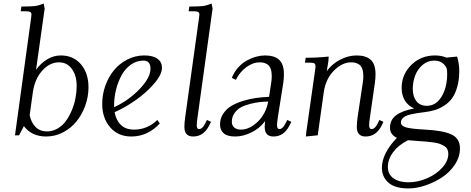

<svg xmlns="http://www.w3.org/2000/svg" viewBox="-20 -766 2666 1087"><path d="M64.9 0 155.8 -662.1Q158.2 -681.6 158.2 -683.1Q158.2 -693.4 151.4 -697.8Q144.5 -702.1 127 -702.1H97.2L101.1 -729Q154.8 -729 177.2 -731.7Q199.7 -734.4 227.1 -746.1L232.9 -717.8L184.1 -371.1Q210.9 -408.2 247.3 -430.2Q283.7 -452.1 324.2 -452.1Q395 -452.1 438 -402.3Q481 -352.5 481 -272Q481 -219.2 462.9 -168.7Q444.8 -118.2 413.6 -79.3Q382.3 -40.5 337.2 -16.8Q292 6.8 241.2 6.8Q160.2 6.8 115.2 -51.8L87.9 0ZM147.9 -113.8Q156.7 -71.8 181.6 -46.9Q206.5 -22 246.1 -22Q277.8 -22 305.9 -38.3Q334 -54.7 353.3 -81.3Q372.6 -107.9 386.7 -141.8Q400.9 -175.8 407.5 -211.2Q414.1 -246.6 414.1 -279.8Q414.1 -337.9 387 -375.5Q359.9 -413.1 314 -413.1Q261.7 -413.1 219.5 -366.5Q177.2 -319.8 166 -244.1Z M558.6 -178.2Q558.6 -231 576.4 -280.8Q594.2 -330.6 625.2 -368.4Q656.2 -406.2 701.2 -429.2Q746.1 -452.1 796.9 -452.1Q846.2 -452.1 871.6 -433.3Q897 -414.6 897 -382.8Q897 -344.2 853 -293Q809.1 -241.7 748 -199Q687 -156.2 628.9 -130.9Q636.7 -85.9 664.1 -59.1Q691.4 -32.2 738.8 -32.2Q814.5 -32.2 870.6 -86.9L884.8 -66.9Q815.9 6.8 723.6 6.8Q647.9 6.8 603.3 -45.7Q558.6 -98.1 558.6 -178.2ZM626 -159.2Q707.5 -196.3 769.8 -261.2Q832 -326.2 832 -377Q832 -422.9 792 -422.9Q752.9 -422.9 720.5 -399.7Q688 -376.5 668 -339.4Q647.9 -302.2 637 -258.3Q626 -214.4 626 -169.9Z M1023.9 -47.9Q1023.9 -71.8 1028.8 -105L1106.4 -662.1Q1108.9 -681.6 1108.9 -683.1Q1108.9 -693.4 1102.1 -697.8Q1095.2 -702.1 1077.6 -702.1H1047.9L1051.8 -729Q1105.5 -729 1127.9 -731.7Q1150.4 -734.4 1177.7 -746.1L1183.6 -717.8L1098.6 -104Q1093.8 -68.8 1093.8 -58.1Q1093.8 -35.2 1106.4 -35.2Q1125.5 -35.2 1140.6 -64.9L1151.9 -86.9L1174.8 -76.2L1163.6 -54.2Q1132.3 6.8 1073.7 6.8Q1023.9 6.8 1023.9 -47.9Z M1225.6 -61Q1225.6 -94.7 1243.4 -121.8Q1261.2 -148.9 1289.1 -165.8Q1316.9 -182.6 1354.7 -194.3Q1392.6 -206.1 1429 -211.2Q1465.3 -216.3 1503.4 -217.8L1514.2 -290Q1518.6 -315.4 1518.6 -334Q1518.6 -358.9 1512.7 -375.5Q1506.8 -392.1 1495.8 -399.9Q1484.9 -407.7 1474.1 -410.4Q1463.4 -413.1 1449.2 -413.1Q1412.6 -413.1 1375.2 -386.2Q1337.9 -359.4 1315.4 -314L1292.5 -325.2Q1305.2 -357.9 1328.1 -383.5Q1351.1 -409.2 1377.7 -423.6Q1404.3 -438 1430.4 -445.1Q1456.5 -452.1 1480.5 -452.1Q1533.2 -452.1 1560.3 -427.5Q1587.4 -402.8 1587.4 -345.2Q1587.4 -320.3 1583.5 -294.9L1553.2 -104Q1548.3 -68.8 1548.3 -58.1Q1548.3 -35.2 1561.5 -35.2Q1580.1 -35.2 1595.2 -64.9L1606.4 -86.9L1629.4 -76.2L1618.2 -54.2Q1586.9 6.8 1528.3 6.8Q1478.5 6.8 1478.5 -47.9Q1478.5 -60.5 1480.5 -80.1Q1450.7 -39.6 1403.8 -16.4Q1356.9 6.8 1311.5 6.8Q1266.1 6.8 1245.8 -12Q1225.6 -30.8 1225.6 -61ZM1292.5 -76.2Q1292.5 -55.7 1306.4 -43.9Q1320.3 -32.2 1343.3 -32.2Q1392.6 -32.2 1438.7 -76.4Q1484.9 -120.6 1498.5 -190.9Q1473.1 -190.4 1450.4 -188Q1427.7 -185.5 1397.2 -178Q1366.7 -170.4 1345 -158.9Q1323.2 -147.5 1307.9 -126Q1292.5 -104.5 1292.5 -76.2Z M1706.1 -411.1 1710.9 -439Q1777.8 -439 1840.8 -445.8L1838.9 -418L1830.1 -363.8Q1860.4 -404.8 1906.5 -428.5Q1952.6 -452.1 1999 -452.1Q2051.8 -452.1 2078.9 -427.5Q2106 -402.8 2106 -345.2Q2106 -320.3 2102.1 -294.9L2074.7 -104Q2069.8 -68.8 2069.8 -58.1Q2069.8 -35.2 2083 -35.2Q2102.1 -35.2 2117.2 -64.9L2127.9 -86.9L2150.9 -76.2L2140.1 -54.2Q2108.9 6.8 2049.8 6.8Q2000 6.8 2000 -47.9Q2000 -71.8 2004.9 -105L2032.7 -290Q2037.1 -315.4 2037.1 -334Q2037.1 -358.9 2031.2 -375.5Q2025.4 -392.1 2014.4 -399.9Q2003.4 -407.7 1992.7 -410.4Q1981.9 -413.1 1967.8 -413.1Q1917 -413.1 1870.4 -366Q1823.7 -318.8 1813 -244.1L1778.8 0L1711.9 6.8L1713.9 -17.1L1763.2 -363.8Q1766.1 -380.9 1766.1 -391.1Q1766.1 -402.8 1759.8 -407Q1753.4 -411.1 1735.8 -411.1Z M2142.1 184.1Q2142.1 103 2227.1 14.2Q2188 -3.4 2188 -43Q2188 -87.4 2222.4 -113.3Q2256.8 -139.2 2324.7 -151.9Q2290.5 -167 2272.2 -197Q2253.9 -227.1 2253.9 -268.1Q2253.9 -344.2 2308.3 -398.2Q2362.8 -452.1 2442.9 -452.1Q2478 -452.1 2507.8 -439.9L2567.9 -445.8Q2580.1 -404.3 2580.1 -365.2Q2580.1 -314.5 2568.8 -274.7Q2557.6 -234.9 2539.6 -210Q2521.5 -185.1 2494.9 -168Q2468.3 -150.9 2441.4 -142.8Q2414.6 -134.8 2381.8 -130.9Q2355.5 -127.4 2340.1 -125.2Q2324.7 -123 2305.2 -118.4Q2285.6 -113.8 2275.1 -108.2Q2264.6 -102.5 2257.3 -93.8Q2250 -85 2250 -73.2Q2250 -53.2 2278.3 -44.9Q2306.6 -36.6 2386.7 -32.2Q2490.2 -26.9 2537.1 -4.2Q2584 18.6 2584 74.2Q2584 122.1 2555.2 165.8Q2526.4 209.5 2482.7 238Q2439 266.6 2388.4 283.7Q2337.9 300.8 2293 300.8Q2215.3 300.8 2178.7 267.8Q2142.1 234.9 2142.1 184.1ZM2175.8 179.2Q2175.8 220.7 2207.8 243.4Q2239.7 266.1 2292 266.1Q2345.2 266.1 2397.7 243.4Q2450.2 220.7 2484.1 182.9Q2518.1 145 2518.1 105Q2518.1 90.3 2512.7 79.3Q2507.3 68.4 2494.9 60.8Q2482.4 53.2 2469.5 48.3Q2456.5 43.5 2433.8 40.3Q2411.1 37.1 2392.8 35.6Q2374.5 34.2 2344.7 32.2Q2332.5 31.7 2290 27.8Q2236.3 54.7 2206.1 95Q2175.8 135.3 2175.8 179.2ZM2316.9 -263.2Q2316.9 -219.7 2337.4 -193.4Q2357.9 -167 2397 -167Q2448.2 -167 2480 -219Q2511.7 -271 2511.7 -349.1Q2511.7 -365.7 2508.8 -378.9Q2488.8 -422.9 2438 -422.9Q2401.4 -422.9 2372.8 -398.7Q2344.2 -374.5 2330.6 -338.6Q2316.9 -302.7 2316.9 -263.2Z"/></svg>

Font: Dihjauti S
Style: Italic
Weight: 400
Italic angle: -9°
Designer: T. Christopher White
Version: Version 3.0.0